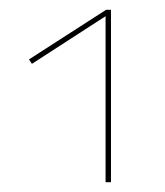

<svg xmlns="http://www.w3.org/2000/svg" viewBox="-20 -777 335 391"><path d="M206 -757V-406H195V-744L45 -647L39 -656L196 -757Z"/></svg>

Font: Ysabeau SC Hairline
Style: Regular
Weight: 100
Designer: Christian Thalmann (Catharsis Fonts)
Version: Version 0.003